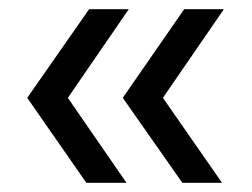

<svg xmlns="http://www.w3.org/2000/svg" viewBox="-20 -502 545 416"><path d="M375 -106 246 -290 379 -482H465L333 -290L461 -106ZM167 -106 39 -290 173 -482H259L127 -290L254 -106Z"/></svg>

Font: Alumni Sans Thin SemiBold
Style: Regular
Weight: 600
Version: Version 1.018